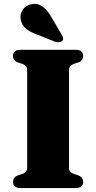

<svg xmlns="http://www.w3.org/2000/svg" viewBox="-20 -952 487 972"><path d="M329.5 -102.5Q329.5 -90.5 336 -83Q342.5 -75.5 355 -71L376.5 -64Q401 -55 401 -30.5Q401 -16.5 391.5 -8.2Q382 0 362 0H85Q65 0 55.5 -8.2Q46 -16.5 46 -30.5Q46 -55 70.5 -64L92 -71Q105 -75.5 111.2 -83Q117.5 -90.5 117.5 -102.5V-597.5Q117.5 -609.5 111.2 -617Q105 -624.5 92 -629L70.5 -636Q46 -645 46 -669.5Q46 -684 55.5 -692Q65 -700 85 -700H362Q382 -700 391.5 -692Q401 -684 401 -669.5Q401 -645 376.5 -636L355 -629Q342.5 -624.5 336 -617Q329.5 -609.5 329.5 -597.5ZM239.5 -866.5 291.5 -778Q297 -769 299.2 -761Q301.5 -753 295.5 -745.5Q289.5 -739 279.2 -738.2Q269 -737.5 259.5 -740.5L166.5 -777.5Q131.5 -790 110.8 -807.2Q90 -824.5 85 -853.5Q79.5 -877.5 94 -901Q108.5 -924.5 138.5 -930.5Q171 -937 195.5 -918.8Q220 -900.5 239.5 -866.5Z"/></svg>

Font: Fraunces ExtraBold
Style: Regular
Weight: 800
Version: Version 1.000;[b76b70a41]